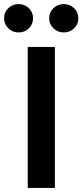

<svg xmlns="http://www.w3.org/2000/svg" viewBox="-52 -921 404 941"><path d="M84 0V-691H217V0ZM39 -762Q10 -762 -11 -782Q-32 -802 -32 -832Q-32 -861 -11 -881Q10 -901 39 -901Q69 -901 89.5 -881Q110 -861 110 -832Q110 -802 89.5 -782Q69 -762 39 -762ZM261 -762Q231 -762 210 -782Q189 -802 189 -832Q189 -861 210 -881Q231 -901 261 -901Q290 -901 311 -881Q332 -861 332 -832Q332 -802 311 -782Q290 -762 261 -762Z"/></svg>

Font: Qnwhxotralxmqkhsjrfbfhwcoqn
Style: Regular
Weight: 500
Designer: Carrois Corporate & Edenspiekermann
Foundry: Carrois Corporate GbR & Edenspiekermann AG
Version: Version 2.001